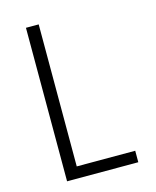

<svg xmlns="http://www.w3.org/2000/svg" viewBox="-111 -812 722 888"><g transform="rotate(-15 250.0 -367.5)"><path d="M99 0V-735H160V-55H440V0Z"/></g></svg>

Font: Iosevka Fixed SS04 Light
Style: Regular
Weight: 300
Monospace: yes
Designer: Belleve Invis
Foundry: Belleve Invis
Version: Version 32.5.0